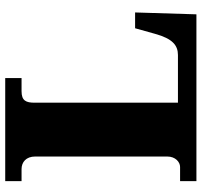

<svg xmlns="http://www.w3.org/2000/svg" viewBox="-38 -716 754 717"><g transform="rotate(-90 338.5 -357.0)"><path d="M644 0 651 -229H592L571 -154C553 -89 528 -69 492 -69H314V-604C314 -636 321 -653 357 -653H406V-714H21V-653H66C92 -653 113 -636 113 -602V-109C113 -78 92 -61 74 -61H21V0Z"/></g></svg>

Font: UArctic Serif Black
Style: Regular
Weight: 900
Designer: Customization by Puisto advertising & original work Monotype Design Team
Foundry: Monotype Imaging Inc.
Version: Version 2.004